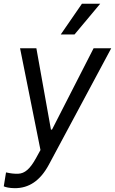

<svg xmlns="http://www.w3.org/2000/svg" viewBox="-28 -804 616 1029"><path d="M51.8 204.5C125.7 204.5 186.8 166.2 233.7 78.8L568.2 -545.5H473.7L250.7 -109.4H245L166.9 -545.5H79.5L188.9 0L165.5 42.6C132.8 102.3 104.4 125.7 69.6 127.1C45.5 127.5 33 126.1 4.3 120L-7.8 194.6C0 198.9 23.4 204.5 51.8 204.5ZM297.6 -619.3H371.4L509.2 -784.1H411.2Z"/></svg>

Font: Magic Ui Pro
Style: Italic
Weight: 400
Italic angle: -9.39999°
Designer: Stefan Endress, Andreas Faust
Version: Version 1.000;FEAKit 1.0